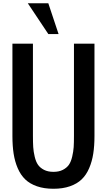

<svg xmlns="http://www.w3.org/2000/svg" viewBox="-20 -1141 651 1170"><path d="M149.4 -1121.1H274.4L336.9 -933.6H274.4ZM555.7 -312.5Q555.7 -252.4 548.3 -204.8Q541 -157.2 523.4 -116.2Q505.9 -75.2 477.8 -48.1Q449.7 -21 406.2 -5.9Q362.8 9.3 305.7 9.3Q248.5 9.3 205.1 -5.9Q161.6 -21 133.5 -48.1Q105.5 -75.2 87.9 -116.2Q70.3 -157.2 63 -204.8Q55.7 -252.4 55.7 -312.5V-875H180.7V-312.5Q180.7 -272 182.4 -244.6Q184.1 -217.3 191.4 -186.3Q198.7 -155.3 211.7 -136.7Q224.6 -118.2 248.3 -106Q272 -93.8 305.7 -93.8Q339.4 -93.8 363 -106Q386.7 -118.2 399.7 -136.7Q412.6 -155.3 419.9 -186.3Q427.2 -217.3 429 -244.6Q430.7 -272 430.7 -312.5V-875H555.7Z"/></svg>

Font: Oswald
Style: Stencbab
Weight: 400
Designer: Mathieu Le Lay
Foundry: Mathieu Le Lay
Version: Version 1.000